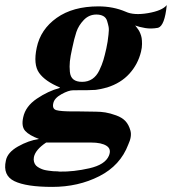

<svg xmlns="http://www.w3.org/2000/svg" viewBox="-79 -506 674 753"><path d="M575 -486Q567 -405 541 -397Q514 -392 490.5 -396Q467 -400 451 -406L456 -400Q461 -393 464 -389Q467 -385 471 -375.5Q475 -366 476.5 -357Q478 -348 478 -333.5Q478 -319 474 -303Q462 -254 428.5 -217Q395 -180 341 -163Q311 -155 296 -153.5Q281 -152 208 -152Q190 -152 162 -136.5Q134 -121 130 -101Q125 -79 142 -74Q159 -69 209 -69Q224 -69 232 -69L298 -68Q316 -68 334.5 -65Q353 -62 376.5 -53.5Q400 -45 413 -31Q426 -17 432.5 6Q439 29 424 61Q393 143 310.5 185Q228 227 126 227Q24 227 -22.5 204.5Q-69 182 -56 124Q-50 92 -8.5 68.5Q33 45 74 39Q36 25 20 7.5Q4 -10 12 -46Q21 -89 65.5 -119Q110 -149 155 -161L156 -163Q98 -187 74.5 -220Q51 -253 65 -319Q80 -391 143.5 -436Q207 -481 307 -481Q365 -481 414 -460Q446 -445 501.5 -454.5Q557 -464 575 -486ZM338 -316Q342 -335 343 -342.5Q344 -350 346.5 -370Q349 -390 347 -400.5Q345 -411 341 -424Q337 -437 326 -443Q315 -449 299 -449Q270 -449 249.5 -427.5Q229 -406 220.5 -380.5Q212 -355 204 -316Q197 -285 195 -265Q193 -245 195 -224.5Q197 -204 209 -194.5Q221 -185 243 -185Q266 -185 283 -196.5Q300 -208 310.5 -230Q321 -252 326.5 -270.5Q332 -289 338 -316ZM348 105Q359 79 339 66Q319 53 278 53H102Q60 81 54 110Q52 120 54.5 129Q57 138 62.5 143.5Q68 149 77 153.5Q86 158 93.5 160Q101 162 112.5 163.5Q124 165 130 165.5Q136 166 146 166L155 167Q210 168 271.5 154Q333 140 348 105Z"/></svg>

Font: GFS Artemisia
Style: Bold Italic
Weight: 700
Italic angle: -12°
Designer: Designed by Takis Katsoulidis and George D. Matthiopoulos.
Foundry: Designed by Takis Katsoulidis and George D. Matthiopoulos.
Version: Version 1.0